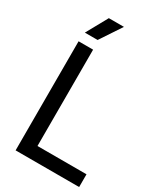

<svg xmlns="http://www.w3.org/2000/svg" viewBox="-230 -1037 968 1128"><g transform="rotate(30 254.5 -473.0)"><path d="M74 0V-740H172.5V-86.5H505V0ZM80.5 -802.5 160 -946.5H262.5L167 -802.5Z"/></g></svg>

Font: Encode Sans Semi Condensed Medium
Style: Regular
Weight: 500
Width: 4
Designer: Multiple Designers
Foundry: Impallari Type
Version: Version 3.000; ttfautohint (v1.8.3) -l 8 -r 50 -G 200 -x 14 